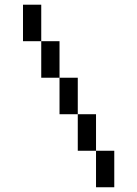

<svg xmlns="http://www.w3.org/2000/svg" viewBox="-20 -789 578 809"><path d="M384.6 0V-153.8H461.5V0ZM307.7 -153.8V-307.7H384.6V-153.8ZM230.8 -307.7V-461.5H307.7V-307.7ZM153.8 -461.5V-615.4H230.8V-461.5ZM76.9 -615.4V-769.2H153.8V-615.4Z"/></svg>

Font: Mintsoda - Lime Green 13x16
Style: Regular
Weight: 400
Designer: Mintsoda-15
Version: Version 1.0